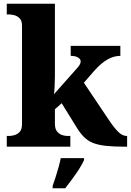

<svg xmlns="http://www.w3.org/2000/svg" viewBox="-20 -780 697 1021"><path d="M16 0V-57H30Q41 -57 57 -61.5Q73 -66 85 -79Q97 -92 97 -120V-644Q97 -670 84.5 -682.5Q72 -695 56.5 -699Q41 -703 30 -703H16V-760H272V-378Q272 -352 270.5 -321Q269 -290 267 -279L393 -421Q403 -433 406 -440.5Q409 -448 409 -453Q409 -466 394.5 -474.5Q380 -483 356 -483V-536H620V-483Q586 -483 552 -464Q518 -445 479 -401L426 -340L559 -142Q587 -100 609 -78.5Q631 -57 653 -57H656V0H642Q583 0 542.5 -4.5Q502 -9 474.5 -20Q447 -31 426.5 -51.5Q406 -72 386 -105L308 -231L272 -199V-122Q272 -94 284 -80Q296 -66 311.5 -61.5Q327 -57 338 -57H354V0ZM260 208Q267 189 275.5 162.5Q284 136 291.5 109Q299 82 303 61H427V71Q418 92 401 118.5Q384 145 364 172Q344 199 327 221H260Z"/></svg>

Font: Noto Serif Sinhala ExtraBold
Style: Regular
Weight: 800
Designer: Jelle Bosma - Monotype Design Team
Foundry: Monotype Imaging Inc.
Version: Version 2.007; ttfautohint (v1.8.4.7-5d5b)